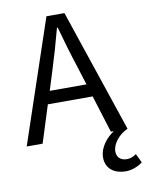

<svg xmlns="http://www.w3.org/2000/svg" viewBox="-95 -723 773 1009"><g transform="rotate(-10 292.0 -218.5)"><path d="M204 -366C227 -439 248 -511 268 -587H272C293 -511 314 -439 338 -366L369 -267H173ZM494 219C528 219 563 204 584 187L561 139C546 150 530 157 510 157C482 157 457 142 457 107C457 66 494 21 541 0L320 -656H224L3 0H88L151 -199H390L452 0H468C431 24 388 71 388 127C388 189 436 219 494 219Z"/></g></svg>

Font: DAIFUKU Sans
Style: Regular
Weight: 400
Designer: Original font ‘Source Han Sans JP’ : Paul D. Hunt
Foundry: Daifuku
Version: Version 1.000